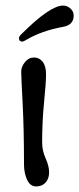

<svg xmlns="http://www.w3.org/2000/svg" viewBox="-20 -662 284 688"><path d="M48 -525Q48 -531 56 -539Q159 -642 206 -642Q221 -642 232.5 -631.5Q244 -621 244 -606Q244 -573 207 -566Q129 -552 72 -518Q64 -513 60 -513Q48 -513 48 -525ZM66 -73Q66 -199 61 -294Q56 -389 56 -406Q56 -423 69.5 -439.5Q83 -456 102 -456Q121 -456 133 -440.5Q145 -425 145 -395.5Q145 -366 138 -296.5Q131 -227 131 -152Q131 -122 143.5 -94.5Q156 -67 156 -44.5Q156 -22 143.5 -8Q131 6 109.5 6Q88 6 77 -18Q66 -42 66 -73Z"/></svg>

Font: Macondo Swash Caps
Style: Regular
Weight: 400
Designer: John Vargas Beltran
Foundry: John Vargas Beltran
Version: Version 2.001